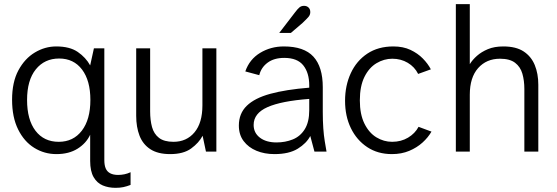

<svg xmlns="http://www.w3.org/2000/svg" viewBox="-20 -728 2677 922"><path d="M535 174Q501 174 473.5 162.5Q446 151 429.5 122.5Q413 94 413 45V-81Q394 -40 352.5 -14Q311 12 251 12Q193 12 144.5 -18Q96 -48 67 -106.5Q38 -165 38 -249Q38 -334 68.5 -390.5Q99 -447 147.5 -476Q196 -505 250 -505Q315 -505 353.5 -478.5Q392 -452 413 -414L431 -496H481V41Q481 65 487.5 80.5Q494 96 509 104Q524 112 547 112Q562 112 577 109Q592 106 607 99V160Q589 167 572.5 170.5Q556 174 535 174ZM262 -47Q332 -47 373 -100.5Q414 -154 414 -248Q414 -341 374 -394Q334 -447 264 -447Q194 -447 152 -395Q110 -343 110 -248Q110 -153 150.5 -100Q191 -47 262 -47Z M797 12Q738 12 702 -11.5Q666 -35 650 -76.5Q634 -118 634 -172V-496H701V-193Q701 -151 710 -118Q719 -85 743.5 -66Q768 -47 813 -47Q876 -47 914 -92.5Q952 -138 952 -222V-496H1019V0H969L953 -76Q935 -42 898 -15Q861 12 797 12Z M1298 12Q1250 12 1211.5 -4Q1173 -20 1150 -50.5Q1127 -81 1127 -125Q1127 -183 1165 -220Q1203 -257 1278 -277.5Q1353 -298 1465 -307V-318Q1465 -378 1436.5 -414Q1408 -450 1345 -450Q1296 -450 1265 -427Q1234 -404 1225 -367L1158 -385Q1178 -443 1229 -474Q1280 -505 1343 -505Q1440 -505 1485 -456Q1530 -407 1530 -309V-191Q1530 -147 1532.5 -112Q1535 -77 1539.5 -50Q1544 -23 1548 0H1490L1470 -75Q1452 -40 1410 -14Q1368 12 1298 12ZM1308 -44Q1350 -44 1386 -58.5Q1422 -73 1443.5 -107.5Q1465 -142 1465 -199V-253Q1331 -243 1264.5 -213.5Q1198 -184 1198 -128Q1198 -90 1228 -67Q1258 -44 1308 -44ZM1321 -570 1397 -669Q1409 -685 1418 -692.5Q1427 -700 1440 -700Q1453 -700 1461.5 -692Q1470 -684 1470 -670Q1470 -657 1461.5 -647Q1453 -637 1433 -618L1377 -570Z M1862 12Q1794 12 1743.5 -21.5Q1693 -55 1665 -112.5Q1637 -170 1637 -244Q1637 -317 1664.5 -376.5Q1692 -436 1744 -470.5Q1796 -505 1869 -505Q1916 -505 1951 -488.5Q1986 -472 2010.5 -447Q2035 -422 2049 -395L1988 -373Q1971 -407 1938 -426.5Q1905 -446 1864 -446Q1824 -446 1788 -424.5Q1752 -403 1730 -358.5Q1708 -314 1708 -246Q1708 -179 1730 -134.5Q1752 -90 1787.5 -68.5Q1823 -47 1863 -47Q1906 -47 1939.5 -67Q1973 -87 1990 -119L2052 -96Q2036 -68 2009 -43.5Q1982 -19 1945 -3.5Q1908 12 1862 12Z M2169 0V-708H2236V-420Q2249 -441 2270.5 -460Q2292 -479 2323 -492Q2354 -505 2397 -505Q2458 -505 2494.5 -481Q2531 -457 2548 -415.5Q2565 -374 2565 -321V0H2498V-301Q2498 -341 2488.5 -374Q2479 -407 2453.5 -426.5Q2428 -446 2381 -446Q2316 -446 2276 -401Q2236 -356 2236 -273V0Z"/></svg>

Font: Atkinson Hyperlegible Next Light
Style: Regular
Weight: 300
Designer: Elliott Scott, Megan Eiswerth, Linus Boman, Theodore Petrosky, Letters from Sweden
Foundry: Applied Design Works, Letters from Sweden
Version: Version 2.001